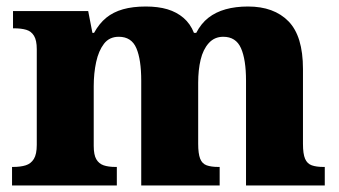

<svg xmlns="http://www.w3.org/2000/svg" viewBox="-20 -570 1042 590"><path d="M17 0V-57H20Q43 -57 59 -62Q75 -67 84 -81.5Q93 -96 93 -125V-419Q93 -446 84.5 -460Q76 -474 60.5 -478.5Q45 -483 23 -483H20V-536H251L264 -469H269Q285 -498 306.5 -515.5Q328 -533 358 -541.5Q388 -550 428 -550Q466 -550 494.5 -541.5Q523 -533 544 -515Q565 -497 576 -469H583Q598 -498 620.5 -515.5Q643 -533 673.5 -541.5Q704 -550 742 -550Q822 -550 866.5 -504.5Q911 -459 911 -358V-128Q911 -97 917.5 -82Q924 -67 938 -62Q952 -57 974 -57H978V0H736V-322Q736 -387 720.5 -422Q705 -457 666 -457Q639 -457 621.5 -437.5Q604 -418 596.5 -386.5Q589 -355 589 -316V-128Q589 -98 595 -82.5Q601 -67 615 -62Q629 -57 651 -57H655V0H414V-322Q414 -387 399 -422Q384 -457 345 -457Q316 -457 299.5 -435.5Q283 -414 275.5 -379.5Q268 -345 268 -305V-122Q268 -94 276 -80.5Q284 -67 298.5 -62Q313 -57 335 -57H339V0Z"/></svg>

Font: Noto Serif Kannada ExtraBold
Style: Regular
Weight: 800
Version: Version 2.003